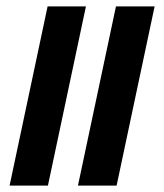

<svg xmlns="http://www.w3.org/2000/svg" viewBox="-20 -581 513 601"><path d="M224 0 343 -561H464L345 0ZM10 0 129 -561H249L130 0Z"/></svg>

Font: Noto Serif Tamil ExtraCondensed SemiBold
Style: Italic
Weight: 600
Width: 2
Italic angle: -12°
Designer: Indian Type Foundry, Tom Grace, and the Monotype Design Team
Foundry: Monotype Imaging Inc.
Version: Version 2.003; ttfautohint (v1.8.4.7-5d5b)